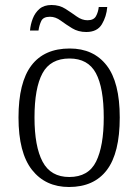

<svg xmlns="http://www.w3.org/2000/svg" viewBox="-20 -738 553 768"><path d="M256 10Q162 10 108 -58.5Q54 -127 54 -268Q54 -408 105.5 -476Q157 -544 259 -544Q354 -544 406.5 -476.5Q459 -409 459 -268Q459 -126 407.5 -58Q356 10 256 10ZM257 -30Q334 -30 364.5 -92Q395 -154 395 -268Q395 -387 363.5 -445.5Q332 -504 258 -504Q182 -504 150 -445Q118 -386 118 -268Q118 -152 150.5 -91Q183 -30 257 -30ZM325 -610Q293 -610 268.5 -625Q244 -640 223 -655.5Q202 -671 180 -671Q153 -671 145 -654Q137 -637 134 -616H100Q102 -640 111 -663.5Q120 -687 138 -702.5Q156 -718 186 -718Q218 -718 242 -702.5Q266 -687 287 -672Q308 -657 330 -657Q355 -657 364 -673.5Q373 -690 375 -710H409Q406 -672 387.5 -641Q369 -610 325 -610Z"/></svg>

Font: Noto Serif Tamil SemiCondensed Light
Style: Regular
Weight: 300
Width: 4
Designer: Indian Type Foundry, Tom Grace, and the Monotype Design Team
Foundry: Monotype Imaging Inc.
Version: Version 2.004; ttfautohint (v1.8.4.7-5d5b)